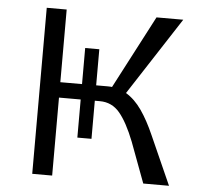

<svg xmlns="http://www.w3.org/2000/svg" viewBox="-49 -708 781 758"><g transform="rotate(5 341.5 -329.0)"><path d="M648 0H546L486 -161Q457 -235 426 -272Q395 -309 347 -309H327V-158H271V-309H185V0H106V-658H185V-370H271V-513H327V-370H371Q384 -370 390 -369L541 -658H647L447 -350Q482 -329 509.5 -289.5Q537 -250 562 -193Z"/></g></svg>

Font: Ysabeau Medium
Style: Regular
Weight: 500
Designer: Christian Thalmann (Catharsis Fonts)
Version: Version 0.003